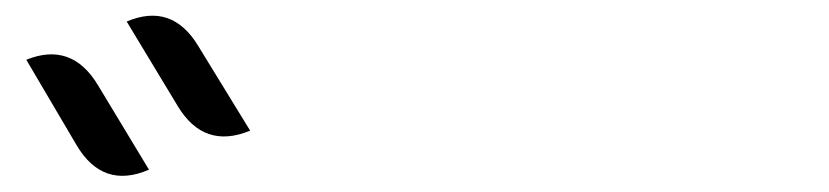

<svg xmlns="http://www.w3.org/2000/svg" viewBox="-20 -843 1040 241"><path d="M13 -768Q70 -791 103 -736L167 -630Q109 -605 76 -661L13 -768ZM139 -816Q196 -840 229 -785L294 -679Q236 -655 203 -710L139 -816Z"/></svg>

Font: Swei Toothpaste CJK TC
Style: Regular
Weight: 400
Version: Version 1.0